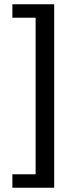

<svg xmlns="http://www.w3.org/2000/svg" viewBox="-20 -728 364 900"><path d="M38 152V89H147V-645H38V-708H234V152Z"/></svg>

Font: TypoPRO Source Sans Pro
Style: Regular
Weight: 600
Designer: Paul D. Hunt
Foundry: Adobe Systems Incorporated
Version: Version 2.020;PS 2.000;hotconv 1.0.86;makeotf.lib2.5.63406